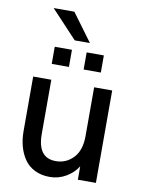

<svg xmlns="http://www.w3.org/2000/svg" viewBox="-94 -922 747 998"><g transform="rotate(10 279.0 -423.0)"><path d="M244.1 -710.4 106.9 -856.9H216.3L324.2 -710.4ZM147.5 -569.3V-659.7H238.3V-569.3ZM315.9 -569.3V-659.7H406.7V-569.3ZM238.3 11.2Q193.4 11.2 158.9 -6.1Q124.5 -23.4 104.2 -53.2Q84 -83 74 -120.1Q64 -157.2 64 -199.7V-487.8H159.7V-201.2Q159.7 -75.2 255.4 -75.2Q310.1 -75.2 347.9 -115Q385.7 -154.8 385.7 -229.5V-487.8H481V0H385.7V-70.8Q364.3 -35.6 324.7 -12.2Q285.2 11.2 238.3 11.2Z"/></g></svg>

Font: HK Grotesk Medium
Style: Regular
Weight: 500
Designer: Alfredo Marco Pradil and Stefan Peev
Foundry: Hanken Design Co.
Version: Version 1.045;PS 001.045;hotconv 1.0.88;makeotf.lib2.5.64775